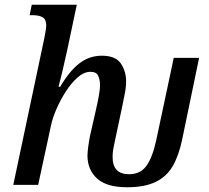

<svg xmlns="http://www.w3.org/2000/svg" viewBox="-20 -780 883 810"><path d="M516 10Q430 10 389.5 -27Q349 -64 349 -124Q350 -155 359 -203L385 -318Q393 -352 397.5 -379Q402 -406 402 -421Q402 -442 394.5 -459.5Q387 -477 362 -477Q334 -477 307 -453Q280 -429 257 -393Q234 -357 217.5 -318.5Q201 -280 195 -250L141 0H36L167 -619Q175 -659 175 -673Q175 -698 160 -707Q145 -716 117 -716H105L114 -760H304L263 -566Q253 -520 243 -478Q233 -436 227 -414H234Q272 -479 314 -512Q356 -545 410 -545Q467 -545 489.5 -512.5Q512 -480 512 -436Q512 -411 505.5 -380Q499 -349 494 -323L464 -182Q460 -164 457.5 -148.5Q455 -133 455 -118Q455 -45 524 -45Q572 -45 597.5 -80Q623 -115 639 -188L713 -536H820L748 -189Q734 -123 708.5 -79Q683 -35 636.5 -12.5Q590 10 516 10Z"/></svg>

Font: Noto Serif SemiCondensed Medium
Style: Italic
Weight: 500
Width: 4
Italic angle: -12°
Designer: Monotype Design Team
Foundry: Monotype Imaging Inc.
Version: Version 2.013